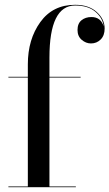

<svg xmlns="http://www.w3.org/2000/svg" viewBox="-20 -780 456 800"><path d="M15 -3H96V-457H15V-460H96V-512Q96 -616 148 -688Q200 -760 293 -760Q350 -760 383 -730Q416 -700 416 -661Q416 -632 399.5 -615.5Q383 -599 359 -599Q338 -599 320.5 -614Q303 -629 303 -655Q303 -682 319.5 -695.5Q336 -709 361 -709Q400 -709 412 -670Q408 -705 377.5 -731Q347 -757 293 -757Q186 -757 186 -540V-460H316V-457H186V-3H296V0H15Z"/></svg>

Font: Bodoni* 72
Style: Regular
Weight: 400
Version: Version 1.003